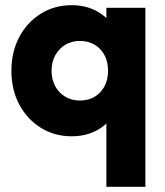

<svg xmlns="http://www.w3.org/2000/svg" viewBox="-20 -516 635 741"><path d="M257 10Q190 10 137.2 -23Q84.5 -56 54.2 -113Q24 -170 24 -242.5Q24 -315.5 54.2 -372.8Q84.5 -430 137.2 -463Q190 -496 257 -496Q306 -496 345.5 -477Q385 -458 409.8 -424.5Q434.5 -391 438 -348V-138Q434.5 -95 410 -61.5Q385.5 -28 345.8 -9Q306 10 257 10ZM288 -128Q337 -128 367 -160.2Q397 -192.5 397 -243Q397 -277 383.5 -302.8Q370 -328.5 345.5 -343.2Q321 -358 288.5 -358Q256.5 -358 232 -343.2Q207.5 -328.5 193.2 -302.5Q179 -276.5 179 -243Q179 -209.5 193 -183.5Q207 -157.5 231.8 -142.8Q256.5 -128 288 -128ZM390.5 205V-125L413.5 -243L390.5 -361V-486H541V205Z"/></svg>

Font: Outfit Thin
Style: Regular
Weight: 100
Designer: Rodrigo Fuenzalida
Foundry: fragTYPE
Version: Version 1.000